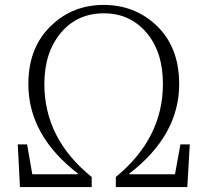

<svg xmlns="http://www.w3.org/2000/svg" viewBox="-20 -759 840 779"><path d="M352 0V-41C224 -144 160 -270 160 -418C160 -505 183 -574 228 -627C272 -679 330 -705 401 -705C472 -705 529 -679 574 -627C619 -574 641 -505 641 -418C641 -271 577 -145 450 -41V0H740L750 -173H712L690 -52H504V-54C639 -158 707 -279 707 -418C707 -520 675 -601 610 -660C552 -713 482 -739 401 -739C320 -739 250 -713 193 -660C128 -601 95 -520 95 -418C95 -279 162 -158 297 -54V-52H111L90 -173H52L61 0Z"/></svg>

Font: AllPunType ExtraLight
Style: Regular
Weight: 280
Version: 1.0